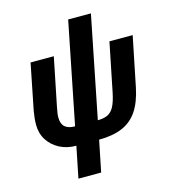

<svg xmlns="http://www.w3.org/2000/svg" viewBox="-130 -813 989 1117"><g transform="rotate(-15 364.5 -255.0)"><path d="M340 200H203L241 12Q185 12 141 -11Q97 -34 71.5 -74Q46 -114 46 -166Q46 -187 48 -206Q50 -225 54 -249L109 -525H249L191 -239Q186 -214 184 -200Q182 -186 182 -174Q182 -135 202.5 -117Q223 -99 263 -99L385 -710H522L400 -99Q435 -99 459 -110Q483 -121 498.5 -150Q514 -179 525 -233L584 -525H724L663 -225Q646 -142 611 -89.5Q576 -37 518.5 -12.5Q461 12 378 12Z"/></g></svg>

Font: IBM Plex Sans
Style: Italic
Weight: 400
Italic angle: -11.31°
Designer: Mike Abbink, Paul van der Laan, Pieter van Rosmalen
Foundry: Bold Monday
Version: Version 3.201